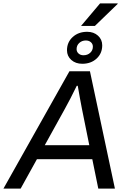

<svg xmlns="http://www.w3.org/2000/svg" viewBox="-51 -1103 752 1123"><path d="M422.9 -951.2 534.2 -1083H637.2V-1080.1L503.9 -951.2ZM430.2 -730Q391.1 -730 366 -752.4Q340.8 -774.9 340.8 -809.1Q340.8 -856 374.3 -886.5Q407.7 -917 459 -917Q497.1 -917 522 -894.5Q546.9 -872.1 546.9 -837.9Q546.9 -790.5 513.9 -760.3Q481 -730 430.2 -730ZM437 -779.8Q460.9 -779.8 476.6 -794.2Q492.2 -808.6 492.2 -830.1Q492.2 -845.7 480.7 -856Q469.2 -866.2 451.2 -866.2Q428.2 -866.2 412.6 -851.8Q397 -837.4 397 -815.9Q397 -800.3 408.4 -790Q419.9 -779.8 437 -779.8ZM-30.8 0 355 -686H475.1L621.1 0H523.9L488.8 -171.9H165L69.8 0ZM210.9 -253.9H471.2L428.2 -466.8Q426.3 -477.1 416.5 -528.8Q406.7 -580.6 403.8 -601.1H397.9Q357.9 -519 328.1 -465.8Z"/></svg>

Font: Archivo
Style: Italic
Weight: 400
Italic angle: -10°
Designer: Hector Gatti
Foundry: Omnibus-Type
Version: Version 2.001